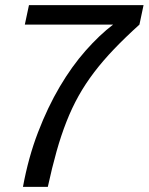

<svg xmlns="http://www.w3.org/2000/svg" viewBox="-20 -731 582 751"><path d="M525.4 -634.8Q469.7 -584.5 426.3 -539.1Q382.8 -493.7 348.4 -448.5Q314 -403.3 287.6 -356.2Q261.2 -309.1 240 -255.1Q218.8 -201.2 201.2 -138.7Q183.6 -76.2 167 0H69.8Q90.8 -114.7 128.7 -213.4Q166.5 -312 213.9 -392.1Q261.2 -472.2 315.2 -533.2Q369.1 -594.2 422.4 -634.8H77.1L93.3 -710.9H541.5Z"/></svg>

Font: Ufes Sans
Style: Italic
Weight: 400
Designer: Ricardo Esteves & Filipe Motta
Foundry: ProDesignUfes - Ricardo Esteves, Filipe Motta
Version: Version 2.0